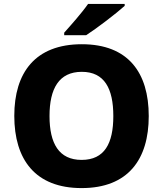

<svg xmlns="http://www.w3.org/2000/svg" viewBox="-20 -951 834 981"><path d="M617 -921V-931H430C399 -886 341 -821 308 -784V-771H420C473 -805 575 -883 617 -921ZM740 -358C740 -580 635 -725 398 -725C160 -725 53 -580 53 -359C53 -136 160 10 397 10C635 10 740 -137 740 -358ZM233 -358C233 -498 281 -584 398 -584C514 -584 559 -498 559 -358C559 -218 514 -134 397 -134C281 -134 233 -218 233 -358Z"/></svg>

Font: Noto Sans Lao UI ExtBd
Style: Regular
Weight: 800
Designer: Monotype Design Team
Foundry: Monotype Imaging Inc.
Version: Version 2.000